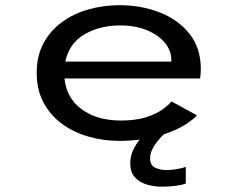

<svg xmlns="http://www.w3.org/2000/svg" viewBox="-20 -532 915 740"><path d="M441 11Q380 11 322.8 -5Q265.5 -21 220.2 -53.8Q175 -86.5 148.2 -135.8Q121.5 -185 121.5 -251.5Q121.5 -317 148 -366Q174.5 -415 219.8 -447.5Q265 -480 322 -496Q379 -512 440.5 -512Q524.5 -512 596 -484Q667.5 -456 710.8 -401.2Q754 -346.5 754 -266Q754 -244.5 751 -229.5H228.5Q236 -154 295 -110.8Q354 -67.5 445.5 -67.5Q504 -67.5 543.2 -80.2Q582.5 -93 606.2 -110.2Q630 -127.5 641 -141L739 -87.5Q723 -69.5 691 -49.8Q659 -30 612.5 -15Q591.5 4 575 29Q558.5 54 558.5 78Q558.5 105.5 578.5 114.5Q598.5 123.5 620.5 123.5Q641 123.5 663.5 119.5Q686 115.5 696 111V175.5Q681 181 657 184.2Q633 187.5 604 187.5Q573 187.5 545 179Q517 170.5 499.5 151Q482 131.5 482 98Q482 71 492.8 47.5Q503.5 24 518.5 6Q480.5 11 441 11ZM442.5 -434Q365 -434 306 -399.8Q247 -365.5 231.5 -294.5H640.5V-300Q640.5 -336.5 615.8 -366.8Q591 -397 546.5 -415.5Q502 -434 442.5 -434Z"/></svg>

Font: Trispace SemiExpanded
Style: Regular
Weight: 400
Width: 6
Designer: Tyler Finck
Foundry: Etcetera Type Company
Version: Version 1.210; ttfautohint (v1.8.3)